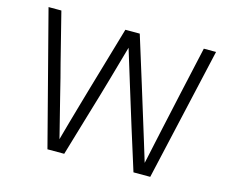

<svg xmlns="http://www.w3.org/2000/svg" viewBox="-96 -807 1121 940"><g transform="rotate(15 464.5 -337.0)"><path d="M505 -664H432L362 -424Q351 -387 337.5 -340Q324 -293 310 -244.5Q296 -196 284.5 -155Q273 -114 266 -88.5Q259 -63 259 -63Q259 -63 252 -91.5Q245 -120 233.5 -165Q222 -210 209.5 -260.5Q197 -311 186 -355Q175 -399 168 -424L105 -674H40L215 0H300L363 -213Q398 -329 421.5 -412Q445 -495 457.5 -539Q470 -583 470 -583Q470 -583 483.5 -539Q497 -495 522.5 -412Q548 -329 584 -213L651 0H736L889 -674H827L771 -422Q764 -390 754 -344Q744 -298 733 -248.5Q722 -199 713 -156Q704 -113 698 -86Q692 -59 692 -59Q692 -59 683.5 -87Q675 -115 661.5 -159Q648 -203 632.5 -253Q617 -303 603 -348.5Q589 -394 580 -423Z"/></g></svg>

Font: Hind Variable Light
Style: Regular
Weight: 300
Designer: Manushi Parikh, Satya Rajpurohit
Foundry: Indian Type Foundry
Version: Version 3.000